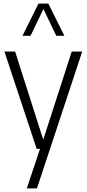

<svg xmlns="http://www.w3.org/2000/svg" viewBox="-20 -828 482 1068"><path d="M184 0 4.5 -541.5H64L220.5 -51L379 -541.5H437.5L185.5 220H129L202.5 0ZM105 -629 194 -808H249L338 -629H293L221.5 -778L150 -629Z"/></svg>

Font: Encode Sans Condensed Light
Style: Regular
Weight: 300
Width: 3
Designer: Multiple Designers
Foundry: Impallari Type
Version: Version 3.000; ttfautohint (v1.8.3) -l 8 -r 50 -G 200 -x 14 